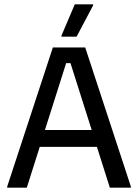

<svg xmlns="http://www.w3.org/2000/svg" viewBox="-20 -870 640 890"><path d="M335 -700 411.7 -845V-850H326.7L265 -705V-700ZM104.2 0 164.2 -189.2H429.2L489.2 0H586.7V-5L375 -650H225L13.3 -5V0ZM286.7 -577.5H306.7L405 -267.5H188.3Z"/></svg>

Font: Familjen Grotesk
Style: Regular
Weight: 400
Designer: Anders Wikstroem, Jonas Baeckman, Matilda Gysing, Kristian Moeller
Foundry: Familjen STHLM AB
Version: Version 2.000